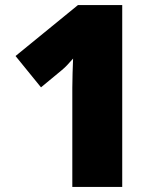

<svg xmlns="http://www.w3.org/2000/svg" viewBox="-20 -734 626 754"><path d="M460 0H264V-353Q264 -363 264 -389Q264 -415 265 -447Q266 -479 267 -504Q254 -489 243.5 -478Q233 -467 222 -458L141 -391L41 -514L286 -714H460Z"/></svg>

Font: Noto Sans Arabic Blk
Style: Regular
Weight: 900
Designer: Monotype Design Team, Nadine Chahine, Nizar Qandah and Khaled Hosny
Foundry: Monotype Imaging Inc.
Version: Version 2.012; ttfautohint (v1.8.4.7-5d5b)